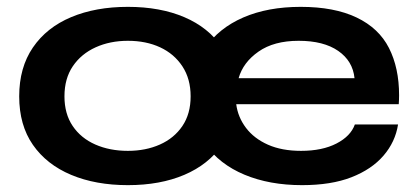

<svg xmlns="http://www.w3.org/2000/svg" viewBox="-20 -528 1220 560"><path d="M353 12Q259 12 187.5 -18Q116 -48 76 -105.5Q36 -163 36 -247Q36 -331 76 -389.5Q116 -448 187.5 -478Q259 -508 353 -508Q447 -508 517.5 -478Q588 -448 628 -389.5Q668 -331 668 -247Q668 -163 628 -105.5Q588 -48 517.5 -18Q447 12 353 12ZM353 -88Q405 -88 446.5 -106.5Q488 -125 512 -160.5Q536 -196 536 -247Q536 -298 512 -334.5Q488 -371 447 -390Q406 -409 353 -409Q301 -409 259 -390Q217 -371 192.5 -335Q168 -299 168 -247Q168 -196 192 -160.5Q216 -125 258 -106.5Q300 -88 353 -88ZM1015 -165H1141Q1133 -114 1098.5 -74Q1064 -34 1005 -11Q946 12 861 12Q766 12 693 -18.5Q620 -49 579 -107Q538 -165 538 -247Q538 -329 578 -387.5Q618 -446 689.5 -477Q761 -508 857 -508Q955 -508 1020 -477Q1085 -446 1114.5 -388Q1144 -330 1144 -250Q1144 -237 1143 -224H669Q674 -186 697.5 -155Q721 -124 761.5 -106Q802 -88 858 -88Q920 -88 961.5 -109.5Q1003 -131 1015 -165ZM851 -409Q779 -409 734 -377.5Q689 -346 676 -300H1014Q1009 -350 966.5 -379.5Q924 -409 851 -409Z"/></svg>

Font: Syne Modified
Style: Bold
Weight: 700
Designer: Lucas Descroix
Foundry: Bonjour Monde
Version: Version 2.200